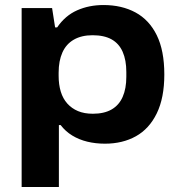

<svg xmlns="http://www.w3.org/2000/svg" viewBox="-20 -559 716 763"><path d="M66 184V-527H187L199 -450H207Q239 -497 286.5 -518Q334 -539 391 -539Q464 -539 518.5 -509.5Q573 -480 603 -419Q633 -358 633 -263Q633 -170 603 -108.5Q573 -47 520 -17.5Q467 12 397 12Q360 12 327 4Q294 -4 267 -20.5Q240 -37 221 -62H214V184ZM349 -107Q394 -107 423.5 -124Q453 -141 467.5 -174Q482 -207 482 -254V-273Q482 -320 467.5 -353Q453 -386 423.5 -402.5Q394 -419 348 -419Q304 -419 273.5 -401.5Q243 -384 228 -350.5Q213 -317 213 -270V-258Q213 -223 221.5 -195Q230 -167 247.5 -147.5Q265 -128 290 -117.5Q315 -107 349 -107Z"/></svg>

Font: Archivo SemiExpanded
Style: Bold
Weight: 700
Width: 6
Designer: Hector Gatti
Foundry: Omnibus-Type
Version: Version 2.001